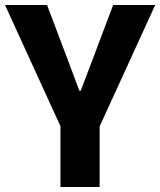

<svg xmlns="http://www.w3.org/2000/svg" viewBox="-20 -747 640 767"><path d="M229 -226.5 0 -727H168L248.5 -514L297 -384.5H302.5L351.5 -513.5L432 -727H600L371 -226.5ZM221.5 0V-322.5H378V0Z"/></svg>

Font: Spline Sans Mono
Style: Regular
Weight: 400
Monospace: yes
Designer: Eben Sorkin, Mirko Velimirovic
Foundry: Sorkin Type
Version: Version 1.004